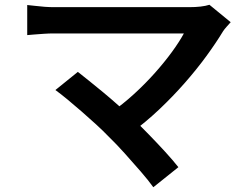

<svg xmlns="http://www.w3.org/2000/svg" viewBox="-20 -724 1040 804"><path d="M946 -631Q937 -621 928.5 -611.5Q920 -602 914 -593Q885 -545 844.5 -489.5Q804 -434 754 -377Q704 -320 647.5 -266.5Q591 -213 531 -169L442 -251Q494 -287 541.5 -330.5Q589 -374 629 -419Q669 -464 700 -506.5Q731 -549 750 -584Q731 -584 696.5 -584Q662 -584 616.5 -584Q571 -584 521 -584Q471 -584 421.5 -584Q372 -584 328.5 -584Q285 -584 252.5 -584Q220 -584 205 -584Q185 -584 163.5 -582.5Q142 -581 123 -579.5Q104 -578 94 -577V-703Q107 -702 126.5 -699.5Q146 -697 167 -695.5Q188 -694 205 -694Q218 -694 249.5 -694Q281 -694 325 -694Q369 -694 420 -694Q471 -694 523 -694Q575 -694 623.5 -694Q672 -694 710.5 -694Q749 -694 771 -694Q826 -694 857 -704ZM434 -153Q412 -176 383 -202.5Q354 -229 322.5 -256.5Q291 -284 262.5 -307.5Q234 -331 212 -347L306 -423Q325 -408 352.5 -386Q380 -364 412 -337.5Q444 -311 476 -282.5Q508 -254 537 -227Q569 -196 604.5 -159.5Q640 -123 672 -88Q704 -53 727 -24L622 60Q602 32 570 -5Q538 -42 502.5 -81.5Q467 -121 434 -153Z"/></svg>

Font: Noto Sans TC SemiBold
Style: Regular
Weight: 600
Designer: Ryoko NISHIZUKA  (kana, bopomofo & ideographs); Paul D. Hunt (Latin, Greek & Cyrillic); Sandoll Communications , Soo-you
Foundry: Adobe
Version: Version 2.004-H2;hotconv 1.0.118;makeotfexe 2.5.65603